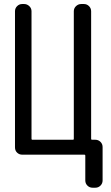

<svg xmlns="http://www.w3.org/2000/svg" viewBox="-20 -750 540 931"><path d="M87.9 0Q73.2 0 63 -9.8Q52.7 -19.5 52.7 -35.2V-695.3Q52.7 -710 63 -720.2Q73.2 -730.5 87.9 -730.5H96.7Q111.3 -730.5 122.1 -720.2Q132.8 -710 132.8 -695.3V-77.1Q132.8 -72.3 136.7 -72.3H334Q337.9 -72.3 337.9 -77.1V-695.3Q337.9 -710 348.6 -720.2Q359.4 -730.5 374 -730.5H386.7Q401.4 -730.5 411.6 -720.2Q421.9 -710 421.9 -695.3V-77.1Q421.9 -72.3 426.8 -72.3H442.4Q457 -72.3 467.3 -62Q477.5 -51.8 477.5 -37.1V125Q477.5 139.6 467.3 149.9Q457 160.2 442.4 160.2H428.7Q414.1 160.2 403.8 149.9Q393.6 139.6 393.6 125V4.9Q393.6 0 388.7 0Z"/></svg>

Font: Rounded-L Mgen+ 2m regular
Style: Regular
Weight: 400
Designer: [Source Han Sans]
Ryoko NISHIZUKA  (kana & ideographs); Paul D. Hunt (Latin, Greek & Cyrillic); Wenlong ZHANG  (bopomofo
Version: Version 1.059.20150602